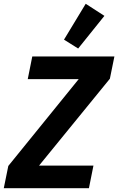

<svg xmlns="http://www.w3.org/2000/svg" viewBox="-36 -997 626 1017"><path d="M435 0H-16L8 -118L381 -578H111L135 -698H570L546 -580L171 -120H459ZM378 -740 303 -787 418 -977 517 -913Z"/></svg>

Font: IBM Plex Sans Cond
Style: Bold Italic
Weight: 700
Width: 3
Italic angle: -11°
Designer: Mike Abbink, Paul van der Laan, Pieter van Rosmalen
Foundry: Bold Monday
Version: Version 1.3